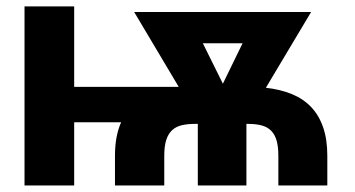

<svg xmlns="http://www.w3.org/2000/svg" viewBox="-20 -565 1083 585"><path d="M54.7 -545.5H206V-300.4H524.5L388.8 -528.4H927.9L790.1 -297.6Q834.2 -292.6 869 -278.4Q903.8 -264.2 927.7 -239.2Q951.7 -214.1 964.5 -177.2Q977.3 -140.3 977.3 -90.2V0H828.1V-90.2Q828.1 -117.5 823 -136Q817.8 -154.5 806.8 -166Q795.8 -177.6 778.4 -182.5Q761 -187.5 736.5 -187.5H730.8V0H582.7V-187.5H573.5Q551.1 -187.5 533.7 -183.4Q516.3 -179.3 504.4 -168.3Q492.5 -157.3 486.5 -138.5Q480.5 -119.7 480.5 -90.2V0H330.3V-90.2Q330.3 -150.6 349.1 -192.5H206V0H54.7ZM598 -433.2 659.1 -310 719.1 -433.2Z"/></svg>

Font: Cannonade
Style: Bold
Weight: 700
Designer: Rasmus Andersson
Foundry: rsms
Version: Version 3.012;git-f93a4a705